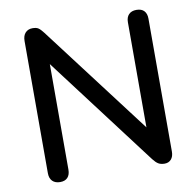

<svg xmlns="http://www.w3.org/2000/svg" viewBox="-80 -794 903 883"><g transform="rotate(-10 371.5 -352.5)"><path d="M131 7Q108 7 95 -6Q82 -19 82 -43V-660Q82 -685 94.5 -698.5Q107 -712 128 -712Q146 -712 155.5 -705.5Q165 -699 178 -682L590 -139H565V-663Q565 -686 577.5 -699Q590 -712 613 -712Q637 -712 649 -699Q661 -686 661 -663V-42Q661 -19 649.5 -6Q638 7 619 7Q601 7 589.5 0Q578 -7 565 -24L155 -566H178V-43Q178 -19 166 -6Q154 7 131 7Z"/></g></svg>

Font: Nunito ExtraLight SemiBold
Style: Regular
Weight: 600
Version: Version 3.602